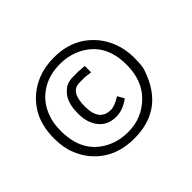

<svg xmlns="http://www.w3.org/2000/svg" viewBox="-114 -605 818 818"><g transform="rotate(-45 295.0 -195.5)"><path d="M284 -439Q366 -439 423.5 -399.5Q481 -360 508 -293Q526 -249 526 -197Q526 -160 523 -143.5Q520 -127 508 -99Q446 48 284 48Q200 48 142.5 9Q85 -30 58 -97Q41 -138 41 -194Q41 -279 80 -336.5Q119 -394 185 -421Q230 -439 284 -439ZM284 -401Q215 -401 166.5 -368Q118 -335 98 -280Q84 -245 84 -197Q84 -53 202 -5Q238 10 284 10Q368 10 427 -49Q482 -104 482 -198Q482 -338 365 -386Q328 -401 284 -401ZM294 -72Q244 -72 216 -106.5Q188 -141 188 -197Q188 -248 207 -280Q216 -295 237 -311Q255 -323 286 -323H318L352 -320V-282L318 -286H286Q230 -286 230 -198Q230 -109 298 -109Q322 -109 358 -132L375 -102Q335 -72 294 -72Z"/></g></svg>

Font: Bhavuka
Style: Regular
Weight: 400
Version: 2.94.0; ttfautohint (v1.2) -l 7 -r 28 -G 50 -x 13 -D deva -f